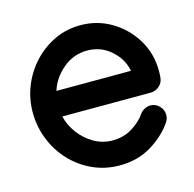

<svg xmlns="http://www.w3.org/2000/svg" viewBox="-85 -620 722 715"><g transform="rotate(-15 276.0 -262.0)"><path d="M284.2 -533.2Q349.1 -533.2 403.3 -501Q457.5 -468.8 490.5 -414.3Q523.4 -359.9 523.4 -293.5Q523.4 -279.8 522 -265.6Q520 -247.6 505.6 -235.1Q491.2 -222.7 473.1 -222.7L131.8 -222.2Q140.1 -187 163.1 -156.2Q186 -125.5 219 -106.4Q252 -87.4 291 -87.4Q333 -87.4 366.2 -107.9Q399.4 -128.4 418 -155.3Q423.8 -164.6 435.8 -170.9Q447.8 -177.2 458.5 -177.2Q478.5 -177.2 492.9 -162.6Q507.3 -147.9 507.3 -127.9Q507.3 -112.3 498.5 -100.1Q468.3 -55.7 415.3 -23.2Q362.3 9.3 292.5 9.3Q236.3 9.3 188.2 -12.7Q140.1 -34.7 104.5 -72.8Q68.8 -110.8 49.1 -160.4Q29.3 -210 29.3 -265.1Q29.3 -318.4 48.8 -366.5Q68.4 -414.6 103.3 -452.1Q138.2 -489.7 184.6 -511.5Q231 -533.2 284.2 -533.2ZM422.9 -320.3Q413.6 -368.2 375 -401.9Q336.4 -435.5 284.2 -435.5Q231 -435.5 190.2 -400.9Q149.4 -366.2 135.3 -319.8Z"/></g></svg>

Font: Manjari
Style: Bold
Weight: 700
Designer: Santhosh Thottingal <santhosh.thottingal@gmail.com>
Version: Version 2.000